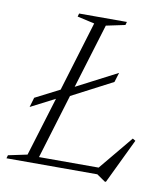

<svg xmlns="http://www.w3.org/2000/svg" viewBox="-87 -737 721 829"><g transform="rotate(10 273.0 -322.0)"><path d="M407.5 -447.5 394.5 -405.5 216 -312.5 130 -29.5H391.5L515 -178.5L527.5 -171L433 25.5H428L391 0H-7.5L-3.5 -14L79.5 -31.5L158.5 -290L52.5 -235.5L65 -278L171.5 -332.5L264.5 -639L189 -656L193 -670H402.5L398.5 -656L315.5 -638.5L229 -355Z"/></g></svg>

Font: Newsreader Text Light
Style: Italic
Weight: 300
Italic angle: -17°
Designer: Hugues Gentile
Foundry: Production Type
Version: Version 1.001